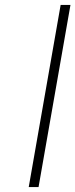

<svg xmlns="http://www.w3.org/2000/svg" viewBox="-20 -762 307 782"><path d="M267 -742 137 0H97L227 -742Z"/></svg>

Font: Poppins ExtraLight
Style: Italic
Weight: 275
Italic angle: -10°
Designer: Ninad Kale (Devanagari), Jonny Pinhorn (Latin)
Foundry: Indian Type Foundry
Version: Version 3.200;PS 1.000;hotconv 16.6.54;makeotf.lib2.5.65590